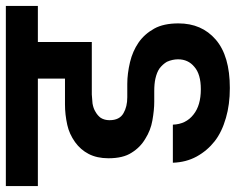

<svg xmlns="http://www.w3.org/2000/svg" viewBox="-115 -686 798 650"><g transform="rotate(-90 284.0 -361.0)"><path d="M588.9 -631.8H466.8V-449.2H289.1Q283.2 -449.2 258.8 -446.8Q241.7 -443.8 231 -437Q217.8 -429.7 210 -418.9Q202.1 -406.2 202.1 -389.2Q202.1 -355 226.1 -341.8Q248 -329.1 279.8 -329.1H325.2Q359.4 -329.1 398.9 -319.8Q435.5 -311 464.8 -291Q493.7 -271 512.2 -237.8Q529.8 -206.1 529.8 -155.8Q529.8 -77.1 475.1 -29.8Q419.9 18.1 311 18.1Q254.9 18.1 210 4.9Q162.1 -8.8 130.9 -33.2Q99.1 -58.1 79.1 -94.2Q59.6 -129.9 58.1 -174.8H187Q188.5 -130.4 221.2 -105Q252 -80.1 307.1 -80.1Q357.9 -80.1 382.8 -102.1Q408.2 -123 408.2 -157.2Q408.2 -175.8 399.9 -194.8Q391.6 -209 377 -220.2Q364.3 -229 342.8 -233.9Q325.2 -237.8 300.8 -237.8H264.2Q236.8 -237.8 201.2 -244.1Q167.5 -250 139.2 -268.1Q109.9 -285.2 91.8 -314.9Q73.2 -343.3 73.2 -393.1Q73.2 -431.6 87.9 -460Q102.1 -487.3 127.9 -505.9Q155.3 -525.4 186 -532.2Q221.2 -540 254.9 -540H342.8V-631.8H-21V-740.2H588.9Z"/></g></svg>

Font: PoppinsZ SemiBold
Style: Regular
Weight: 600
Designer: Ninad Kale (Devanagari), Jonny Pinhorn (Latin)
Foundry: Indian Type Foundry
Version: Version 3.002;FEAKit 1.0